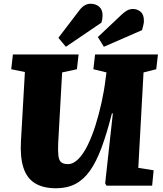

<svg xmlns="http://www.w3.org/2000/svg" viewBox="-20 -992 871 1026"><path d="M719 -95 801 -82 793 0H549L542 -12L583 -386H578Q551 -279 522.5 -202.5Q494 -126 460 -78.5Q426 -31 382 -8.5Q338 14 279 14Q211 14 167.5 -12.5Q124 -39 105.5 -95Q87 -151 92 -239L113 -607L40 -622L49 -701H400L391 -622L312 -605L291 -229Q289 -186 292 -160.5Q295 -135 307 -125Q319 -115 343 -115Q372 -115 399 -142.5Q426 -170 449 -217Q472 -264 490.5 -323Q509 -382 523 -445.5Q537 -509 544 -569L549 -605L479 -622L488 -701H824L815 -622L747 -605ZM629 -913Q646 -929 660 -936.5Q674 -944 691 -944Q713 -944 731 -929.5Q749 -915 749 -881Q749 -870 746 -858Q743 -846 739 -831L535 -742L503 -794ZM405 -938Q417 -954 432 -963Q447 -972 464 -972Q491 -972 509.5 -956.5Q528 -941 528 -911Q528 -903 527 -894Q526 -885 522 -871L332 -742L292 -790Z"/></svg>

Font: Literata ExtraBold
Style: Italic
Weight: 800
Italic angle: -2°
Designer: Latin by Veronika Burian and Jose Scaglione. Greek by Irene Vlachou. Cyrillic by Vera Evstafieva
Foundry: TypeTogether
Version: Version 3.002